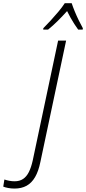

<svg xmlns="http://www.w3.org/2000/svg" viewBox="-174 -959 520 1159"><path d="M-85.9 179.2Q-106.4 179.2 -124.5 175.8Q-142.6 172.4 -154.3 167.5L-147.5 124.5Q-133.8 129.4 -117.7 132.3Q-101.6 135.3 -85.9 135.3Q-55.7 135.3 -34.7 121.3Q-13.7 107.4 0.2 79.6Q14.2 51.8 23.4 10.3L176.8 -713.9H225.1L69.8 18.6Q58.6 74.2 37.8 109.9Q17.1 145.5 -13.7 162.4Q-44.4 179.2 -85.9 179.2ZM86.9 -780.3 87.4 -788.6Q107.9 -809.1 132.1 -835.4Q156.2 -861.8 179.2 -889.2Q202.1 -916.5 216.8 -939.5H258.8Q265.6 -918.5 277.1 -890.4Q288.6 -862.3 302.2 -834.7Q315.9 -807.1 326.2 -788.6L325.2 -780.3H297.9Q286.6 -795.4 274.7 -814Q262.7 -832.5 251.7 -852.5Q240.7 -872.6 231 -892.1Q205.1 -863.3 175.5 -833.7Q146 -804.2 116.2 -780.3Z"/></svg>

Font: Open Sans SemiCondensed Light
Style: Italic
Weight: 300
Width: 4
Italic angle: -12°
Designer: Monotype Design Team
Foundry: Monotype Imaging Inc.
Version: Version 3.000